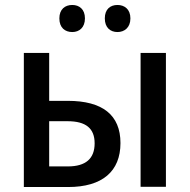

<svg xmlns="http://www.w3.org/2000/svg" viewBox="-20 -753 764 773"><path d="M219 -679C219 -641 242 -624 271 -624C299 -624 322 -642 322 -679C322 -716 299 -733 271 -733C242 -733 219 -716 219 -679ZM402 -679C402 -642 424 -624 453 -624C481 -624 505 -642 505 -679C505 -716 481 -733 453 -733C424 -733 402 -716 402 -679ZM76 0H254C392 0 465 -63 465 -177C465 -290 393 -347 253 -347H178V-540H76ZM546 -1H648V-540H546ZM178 -83V-265H252C326 -265 361 -236 361 -176C361 -115 326 -83 253 -83Z"/></svg>

Font: Noto Sans SemiCondensed Medium
Style: Regular
Weight: 500
Width: 4
Designer: Monotype Design Team
Foundry: Monotype Imaging Inc.
Version: Version 2.013